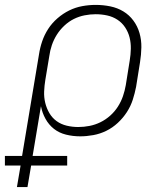

<svg xmlns="http://www.w3.org/2000/svg" viewBox="-66 -548 686 783"><path d="M3 215 18 127H-46V88H24L93 -326Q97 -353 106 -379.5Q115 -406 130.5 -430Q146 -454 168.5 -473.5Q191 -493 216.5 -505.5Q242 -518 269.5 -523Q297 -528 324 -528Q355 -528 384 -522Q413 -516 437 -501.5Q461 -487 478 -464Q495 -441 503 -413Q511 -385 510.5 -355Q510 -325 505 -294L489 -194Q484 -168 475.5 -141.5Q467 -115 451.5 -91Q436 -67 414.5 -47Q393 -27 367.5 -14.5Q342 -2 314.5 3Q287 8 261 8Q231 8 203 1Q175 -6 154 -22.5Q133 -39 119.5 -63.5Q106 -88 101 -115L67 88H208V127H61L46 215ZM253 -30Q276 -30 299 -34.5Q322 -39 343.5 -49.5Q365 -60 383.5 -76.5Q402 -93 415 -113.5Q428 -134 435.5 -156Q443 -178 447 -201L463 -301Q467 -325 467.5 -349Q468 -373 462.5 -395Q457 -417 444.5 -436Q432 -455 413 -467.5Q394 -480 371 -485Q348 -490 324 -490Q302 -490 279 -485.5Q256 -481 235 -470.5Q214 -460 196 -443Q178 -426 165.5 -406Q153 -386 145.5 -364Q138 -342 135 -319L119 -223Q115 -199 114 -175Q113 -151 118.5 -128.5Q124 -106 135.5 -86.5Q147 -67 165 -54Q183 -41 206 -35.5Q229 -30 253 -30Z"/></svg>

Font: Iosevka SS04 XLt Ex Obl
Style: Regular
Weight: 200
Width: 7
Italic angle: -9°
Monospace: yes
Designer: Belleve Invis
Foundry: Belleve Invis
Version: Version 19.0.0; ttfautohint (v1.8.4)